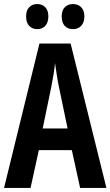

<svg xmlns="http://www.w3.org/2000/svg" viewBox="-20 -929 546 949"><path d="M376 0 335 -187H172L131 0H0L175 -714H329L506 0ZM272 -496Q265 -529 260.5 -560Q256 -591 252 -617Q247 -565 233 -497L191 -294H314ZM109 -848Q109 -878 124.5 -893.5Q140 -909 164 -909Q189 -909 204 -893Q219 -877 219 -848Q219 -818 204 -801.5Q189 -785 164 -785Q140 -785 124.5 -801Q109 -817 109 -848ZM285 -848Q285 -878 300.5 -893.5Q316 -909 341 -909Q366 -909 381.5 -893Q397 -877 397 -848Q397 -818 381.5 -801.5Q366 -785 341 -785Q315 -785 300 -801Q285 -817 285 -848Z"/></svg>

Font: Noto Sans Bengali ExtraCondensed SemiBold
Style: Regular
Weight: 600
Width: 2
Designer: Joana Ranito - Universal Thirst; Jelle Bosma - Monotype Design Team
Foundry: Universal Thirst ehf.
Version: Version 3.000; ttfautohint (v1.8.4.7-5d5b)